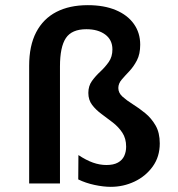

<svg xmlns="http://www.w3.org/2000/svg" viewBox="-20 -711 689 744"><path d="M523.3 -537.8Q523.3 -501.5 510.5 -477Q497.7 -452.5 480.9 -434.8Q464.1 -417.2 451.3 -402.2Q438.5 -387.2 438.5 -369.9Q438.5 -351.1 454.8 -336.4Q471 -321.8 494.9 -306.9Q518.8 -292 542.7 -272.5Q566.6 -253 582.8 -224.9Q599.1 -196.8 599.1 -155.3Q599.1 -103.6 571.8 -65.8Q544.6 -28 501.4 -7.5Q458.1 13 409.2 13Q380.7 13 346.2 5.6Q311.6 -1.8 283.2 -15.8L283.9 -110.1Q314.1 -90.1 340.2 -80.9Q366.3 -71.6 392.6 -71.6Q420.2 -71.6 437.1 -81.1Q453.9 -90.5 461.3 -106.6Q468.8 -122.7 468.8 -142.6Q468.8 -174.6 454 -196.9Q439.2 -219.2 417.4 -236.1Q395.6 -253 373.7 -269Q351.8 -285 337 -304.4Q322.3 -323.8 322.3 -350.8Q322.3 -377.8 336.3 -397.2Q350.3 -416.6 369 -433.8Q387.6 -451.1 401.6 -471.1Q415.6 -491.2 415.6 -519.5Q415.6 -556.5 387.7 -577.2Q359.8 -597.8 314.8 -597.8Q258.2 -597.8 235.3 -563.5Q212.4 -529.2 212.4 -453.5V0H93V-456.2Q93 -534 120.2 -586.1Q147.5 -638.3 198.3 -664.7Q249.2 -691 320.3 -691Q383.2 -691 428.7 -671.9Q474.2 -652.8 498.7 -618.3Q523.3 -583.9 523.3 -537.8Z"/></svg>

Font: Karla
Style: Regular
Weight: 400
Designer: Jonathan Pinhorn
Version: Version 2.004;gftools[0.9.33]